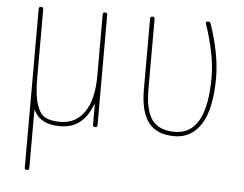

<svg xmlns="http://www.w3.org/2000/svg" viewBox="-52 -584 1104 867"><g transform="rotate(5 500.0 -150.5)"><path d="M89.8 210V-509.8Q89.8 -519.5 100.1 -519.5Q110.4 -519.5 110.4 -509.8V-200.2Q110.4 -121.1 124 -79.1Q137.7 -37.1 161.6 -23.4Q185.5 -9.8 230.5 -9.8Q301.8 -9.8 340.8 -67.4Q379.9 -125 379.9 -230.5V-509.8Q379.9 -519.5 390.1 -519.5Q400.4 -519.5 400.4 -509.8V-9.8Q400.4 0 390.1 0Q379.9 0 379.9 -9.8V-101.6Q379.9 -102.5 378.9 -102.5Q377 -102.5 377 -100.6Q335 10.7 230.5 9.8Q142.6 9.8 112.3 -51.8Q111.3 -51.8 110.4 -50.8V210Q110.4 219.7 100.1 219.7Q89.8 219.7 89.8 210Z M750 9.8Q670.9 9.8 632.8 -38.6Q594.7 -86.9 594.7 -190.4V-509.8Q594.7 -519.5 605 -519.5Q615.2 -519.5 615.2 -509.8V-190.4Q615.2 -95.7 647 -52.7Q678.7 -9.8 750 -9.8Q894.5 -9.8 894.5 -269.5Q894.5 -372.1 847.7 -509.8Q846.7 -513.7 849.1 -516.6Q851.6 -519.5 856.4 -519.5Q866.2 -519.5 869.1 -510.7Q915 -376 915 -269.5Q915 -128.9 871.6 -59.6Q828.1 9.8 750 9.8Z"/></g></svg>

Font: Rounded-X Mgen+ 1m thin
Style: Regular
Weight: 100
Designer: [Source Han Sans]
Ryoko NISHIZUKA  (kana & ideographs); Paul D. Hunt (Latin, Greek & Cyrillic); Wenlong ZHANG  (bopomofo
Version: Version 1.059.20150602